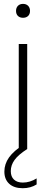

<svg xmlns="http://www.w3.org/2000/svg" viewBox="-20 -767 237 988"><path d="M76.5 0V-540.5H120V0ZM98.5 -675.5Q82 -675.5 72.2 -685Q62.5 -694.5 62.5 -711Q62.5 -727 72.2 -737Q82 -747 98.5 -747Q115 -747 124.8 -737Q134.5 -727 134.5 -711Q134.5 -694.5 124.8 -685Q115 -675.5 98.5 -675.5ZM97 201.5Q52.5 201.5 27.5 178.8Q2.5 156 2.5 116Q2.5 77 26.5 43Q50.5 9 104 -24.5L120 0Q74.5 29 55 56Q35.5 83 35.5 113.5Q35.5 142 52 157.2Q68.5 172.5 97.5 172.5Q134 172.5 168.5 151V182Q137.5 201.5 97 201.5Z"/></svg>

Font: Encode Sans Semi Condensed ExtraLight
Style: Regular
Weight: 200
Width: 4
Designer: Multiple Designers
Foundry: Impallari Type
Version: Version 3.000; ttfautohint (v1.8.3) -l 8 -r 50 -G 200 -x 14 